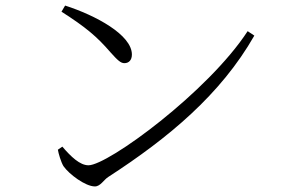

<svg xmlns="http://www.w3.org/2000/svg" viewBox="-20 -698 1040 690"><path d="M214 -678 201 -656C287 -601 328 -567 377 -510C403 -481 414 -471 427 -471C443 -471 454 -482 454 -502C454 -573 323 -643 214 -678ZM870 -586C728 -368 368 -104 298 -104C267 -104 235 -135 204 -171L188 -160C190 -147 199 -116 208 -101C228 -72 287 -28 321 -28C341 -28 353 -52 369 -62C585 -202 773 -358 894 -570Z"/></svg>

Font: Kiri Minchoo Light
Style: Regular
Weight: 300
Designer: Ryoko NISHIZUKA 西塚涼子 (kana & ideographs); Frank Grießhammer (Latin, Greek & Cyrillic);
akenotsuki.com/eyeben/fonts/ (U+
Foundry: Adobe
akenotsuki.com/eyeben/fonts/
Version: Version 4.002;hotconv 1.0.119;makeotfexe 2.5.65604